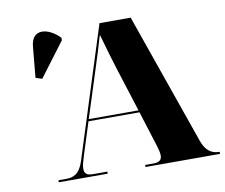

<svg xmlns="http://www.w3.org/2000/svg" viewBox="-79 -819 1073 916"><g transform="rotate(-10 457.5 -361.0)"><path d="M142 -500 266 -665V-677C211 -734 133 -745 125 -660L111 -510ZM134 0H371V-10H300C270 -10 260 -22 260 -43C260 -60 267 -82 275 -108L324 -262H571L625 -90C631 -71 635 -55 635 -42C635 -22 625 -10 594 -10H554V0H915V-10H913C876 -10 848 -29 831 -77L608 -714H457L255 -79C236 -21 206 -10 172 -10H134ZM327 -272 398 -494C416 -550 435 -610 449 -659C464 -605 486 -530 498 -492L568 -272Z"/></g></svg>

Font: Noto Serif Display Black
Style: Regular
Weight: 900
Designer: Monotype Design Team
Foundry: Monotype Imaging Inc.
Version: Version 2.009